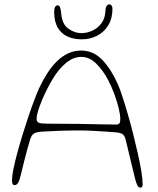

<svg xmlns="http://www.w3.org/2000/svg" viewBox="-20 -841 724 881"><path d="M624.5 20Q616 20 610.5 9.8Q605 -0.5 601 -17Q596.5 -35 590 -61.2Q583.5 -87.5 577 -115Q570.5 -142.5 565 -165.5Q559.5 -188.5 556.5 -200.5Q552.5 -217.5 543.2 -224.8Q534 -232 509 -234Q496.5 -235 467.8 -237Q439 -239 404.8 -240.8Q370.5 -242.5 341 -242.5Q296.5 -242.5 251 -240.8Q205.5 -239 173.5 -237Q147 -235.5 136 -228.5Q125 -221.5 118.5 -201.5Q112.5 -183 105 -155.2Q97.5 -127.5 89.8 -97Q82 -66.5 75.5 -38.5Q69 -12 62.8 -1.8Q56.5 8.5 46.5 8.5Q43 8.5 40.2 6Q37.5 3.5 36.2 -1.8Q35 -7 35 -15Q35 -32.5 41.5 -64.8Q48 -97 59 -137.8Q70 -178.5 83.5 -222.5Q97 -266.5 111 -308Q125 -349.5 137.8 -383.2Q150.5 -417 159.5 -436.5Q177 -473.5 197.2 -505Q217.5 -536.5 241.2 -559.8Q265 -583 292.5 -596Q320 -609 352 -609Q409 -609 450 -565.5Q491 -522 520.5 -455Q529.5 -435 541.2 -399.2Q553 -363.5 566 -318.8Q579 -274 591 -226.5Q603 -179 613 -134.2Q623 -89.5 628.8 -53.5Q634.5 -17.5 634.5 3.5Q634.5 12 632.2 16Q630 20 624.5 20ZM512 -269.5Q523.5 -269.5 527.8 -275Q532 -280.5 532 -294Q532 -313.5 524.8 -343.8Q517.5 -374 505 -408.5Q492.5 -443 476 -474Q452.5 -519 421.2 -549.5Q390 -580 353 -580Q317 -580 283.2 -552.5Q249.5 -525 221.5 -478Q209.5 -458.5 196.8 -433.2Q184 -408 173 -382Q162 -356 155 -333.2Q148 -310.5 148 -295Q148 -282.5 157.5 -278Q167 -273.5 198.5 -273.5Q282.5 -273.5 342.8 -272.5Q403 -271.5 444.2 -270.5Q485.5 -269.5 512 -269.5ZM355 -660.5Q318.5 -660.5 289.8 -673.5Q261 -686.5 244.8 -714.5Q228.5 -742.5 228.5 -787Q228.5 -802.5 233.2 -809.5Q238 -816.5 244.5 -816.5Q251.5 -816.5 255.2 -808.2Q259 -800 261 -778Q265 -729.5 294 -709.2Q323 -689 353.5 -689Q378.5 -689 403 -700Q427.5 -711 444.5 -733Q461.5 -755 463.5 -788Q464.5 -807 469.5 -814Q474.5 -821 482 -821Q487.5 -821 491.8 -815.5Q496 -810 496 -800.5Q496 -756.5 476.8 -725Q457.5 -693.5 425.5 -677Q393.5 -660.5 355 -660.5Z"/></svg>

Font: Gluten Thin
Style: Regular
Weight: 100
Designer: Tyler Finck
Foundry: Etcetera Type Company
Version: Version 1.300